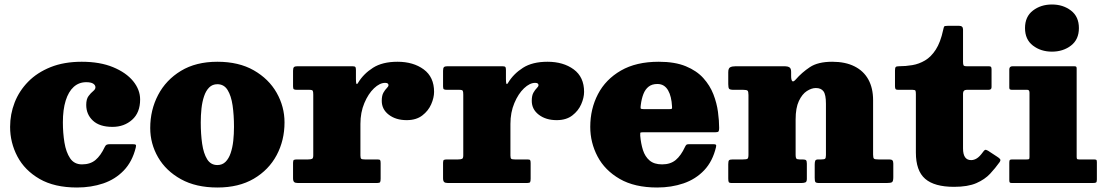

<svg xmlns="http://www.w3.org/2000/svg" viewBox="-20 -815 4920 855"><path d="M25 -250Q25 -180 57.5 -118.2Q90 -56.5 156.2 -18.2Q222.5 20 323 20Q386 20 439.8 1.8Q493.5 -16.5 531.2 -55.8Q569 -95 584.5 -157.5Q587 -167.5 584.5 -170.2Q582 -173 569 -173H471Q459.5 -173 454.8 -170.5Q450 -168 446.5 -160.5Q428.5 -122 405.2 -102.5Q382 -83 345 -83Q310.5 -83 292.2 -110.2Q274 -137.5 267 -180.2Q260 -223 260 -270Q260 -327 272.5 -367Q285 -407 308.2 -428Q331.5 -449 364 -449Q385 -449 395 -442.5Q405 -436 405 -426Q405 -417.5 394.8 -409.2Q384.5 -401 374.2 -387.2Q364 -373.5 364 -348Q364 -305.5 393.8 -277.8Q423.5 -250 481 -250Q533 -250 568.5 -281.8Q604 -313.5 604 -372Q604 -415.5 572.8 -453.8Q541.5 -492 483.2 -516Q425 -540 344 -540Q265 -540 205.2 -516Q145.5 -492 105.5 -451.2Q65.5 -410.5 45.2 -358.5Q25 -306.5 25 -250Z M874 -270Q874 -301.5 877.2 -331.8Q880.5 -362 888.8 -386.5Q897 -411 911.5 -425.5Q926 -440 948 -440Q977.5 -440 993.5 -414.2Q1009.5 -388.5 1015.8 -345.2Q1022 -302 1022 -250Q1022 -218.5 1018.8 -188.2Q1015.5 -158 1007.2 -133.5Q999 -109 984.5 -94.5Q970 -80 948 -80Q918.5 -80 902.5 -105.8Q886.5 -131.5 880.2 -174.8Q874 -218 874 -270ZM649 -245Q649 -175 684 -114.5Q719 -54 785.8 -17Q852.5 20 948 20Q1043.5 20 1110.2 -19.2Q1177 -58.5 1212 -124.2Q1247 -190 1247 -270Q1247 -340 1212 -401.8Q1177 -463.5 1110.2 -501.8Q1043.5 -540 948 -540Q852.5 -540 785.8 -499.5Q719 -459 684 -392Q649 -325 649 -245Z M1375 -393.5V-123Q1375 -110.5 1369.8 -107.8Q1364.5 -105 1351.5 -105H1304Q1293 -105 1289 -103Q1285 -101 1285 -90V-21.5Q1285 -9 1289.8 -4.5Q1294.5 0 1307 0H1659Q1670.5 0 1672.8 -4.2Q1675 -8.5 1675 -20V-88.5Q1675 -98.5 1672.8 -101.8Q1670.5 -105 1661 -105H1605Q1592.5 -105 1588.8 -107.8Q1585 -110.5 1585 -122.5V-263Q1585 -314.5 1602.5 -356Q1620 -397.5 1645.5 -421.8Q1671 -446 1695 -446Q1703.5 -446 1706.8 -443Q1710 -440 1710 -436Q1710 -430 1702.5 -422.8Q1695 -415.5 1687.5 -402.5Q1680 -389.5 1680 -366Q1680 -328 1711.5 -304Q1743 -280 1791 -280Q1833.5 -280 1860.5 -300.8Q1887.5 -321.5 1900.2 -350.8Q1913 -380 1913 -406Q1913 -472 1866.8 -506Q1820.5 -540 1750 -540Q1683 -540 1641 -513.2Q1599 -486.5 1575 -447Q1569.5 -437.5 1567.2 -442Q1565 -446.5 1565 -463V-503.5Q1565 -514 1562 -517Q1559 -520 1549 -520H1304Q1293 -520 1289 -516Q1285 -512 1285 -500V-430.5Q1285 -420 1288.5 -417.5Q1292 -415 1303 -415H1358Q1370.5 -415 1372.8 -410.5Q1375 -406 1375 -393.5Z M2043 -393.5V-123Q2043 -110.5 2037.8 -107.8Q2032.5 -105 2019.5 -105H1972Q1961 -105 1957 -103Q1953 -101 1953 -90V-21.5Q1953 -9 1957.8 -4.5Q1962.5 0 1975 0H2327Q2338.5 0 2340.8 -4.2Q2343 -8.5 2343 -20V-88.5Q2343 -98.5 2340.8 -101.8Q2338.5 -105 2329 -105H2273Q2260.5 -105 2256.8 -107.8Q2253 -110.5 2253 -122.5V-263Q2253 -314.5 2270.5 -356Q2288 -397.5 2313.5 -421.8Q2339 -446 2363 -446Q2371.5 -446 2374.8 -443Q2378 -440 2378 -436Q2378 -430 2370.5 -422.8Q2363 -415.5 2355.5 -402.5Q2348 -389.5 2348 -366Q2348 -328 2379.5 -304Q2411 -280 2459 -280Q2501.5 -280 2528.5 -300.8Q2555.5 -321.5 2568.2 -350.8Q2581 -380 2581 -406Q2581 -472 2534.8 -506Q2488.5 -540 2418 -540Q2351 -540 2309 -513.2Q2267 -486.5 2243 -447Q2237.5 -437.5 2235.2 -442Q2233 -446.5 2233 -463V-503.5Q2233 -514 2230 -517Q2227 -520 2217 -520H1972Q1961 -520 1957 -516Q1953 -512 1953 -500V-430.5Q1953 -420 1956.5 -417.5Q1960 -415 1971 -415H2026Q2038.5 -415 2040.8 -410.5Q2043 -406 2043 -393.5Z M2608.5 -250Q2608.5 -180 2641 -118.2Q2673.5 -56.5 2739.8 -18.2Q2806 20 2906.5 20Q2970 20 3024 1.5Q3078 -17 3115.8 -56.8Q3153.5 -96.5 3168.5 -160Q3170.5 -168.5 3167.8 -170.8Q3165 -173 3154.5 -173H3048.5Q3039.5 -173 3036.2 -169.8Q3033 -166.5 3030.5 -161Q3012.5 -122 2989 -102.5Q2965.5 -83 2928.5 -83Q2893 -83 2872.8 -100.2Q2852.5 -117.5 2843.2 -146.5Q2834 -175.5 2831 -211Q2830.5 -220.5 2831.2 -223.2Q2832 -226 2842.5 -226H3165.5Q3177 -226 3179.8 -229.8Q3182.5 -233.5 3182.5 -245Q3182.5 -277.5 3177.2 -316.8Q3172 -356 3156.8 -395.2Q3141.5 -434.5 3112 -467.2Q3082.5 -500 3034 -520Q2985.5 -540 2913.5 -540Q2813 -540 2745 -500.8Q2677 -461.5 2642.8 -395.8Q2608.5 -330 2608.5 -250ZM2846.5 -329Q2833.5 -329 2832.8 -332.8Q2832 -336.5 2833.5 -347.5Q2837 -375.5 2845.2 -396.5Q2853.5 -417.5 2868.5 -429.2Q2883.5 -441 2907.5 -441Q2924 -441 2935.8 -433.5Q2947.5 -426 2955.2 -412.5Q2963 -399 2967.2 -381Q2971.5 -363 2972.5 -342.5Q2973.5 -332.5 2971.8 -330.8Q2970 -329 2959.5 -329Z M3290 -415Q3305 -415 3309 -411.2Q3313 -407.5 3313 -392V-126Q3313 -110.5 3308.2 -107.8Q3303.5 -105 3288 -105H3243Q3230 -105 3226.5 -101.2Q3223 -97.5 3223 -84V-20.5Q3223 -8.5 3225.2 -4.2Q3227.5 0 3239 0H3548Q3560 0 3566.5 -2.8Q3573 -5.5 3573 -18.5V-86.5Q3573 -99 3568.8 -102Q3564.5 -105 3553 -105H3541Q3529 -105 3526 -109.2Q3523 -113.5 3523 -124.5V-283Q3523 -334.5 3537.5 -365.2Q3552 -396 3573 -409.5Q3594 -423 3613 -423Q3636.5 -423 3647.2 -408.2Q3658 -393.5 3658 -353V-124.5Q3658 -111.5 3654.2 -108.2Q3650.5 -105 3637 -105H3624Q3612.5 -105 3610.2 -98.8Q3608 -92.5 3608 -82V-23Q3608 -9 3611 -4.5Q3614 0 3628 0H3929Q3946.5 0 3952.2 -3.8Q3958 -7.5 3958 -26V-86.5Q3958 -97 3954 -101Q3950 -105 3940 -105H3892Q3876.5 -105 3872.2 -108.2Q3868 -111.5 3868 -126.5V-369Q3868 -422.5 3847 -460.8Q3826 -499 3785.2 -519.5Q3744.5 -540 3686 -540Q3622.5 -540 3586.5 -516Q3550.5 -492 3523.5 -461Q3513 -449 3508 -453.8Q3503 -458.5 3503 -477V-495Q3503 -511 3494.8 -515.5Q3486.5 -520 3475 -520H3256Q3240.5 -520 3231.8 -515.5Q3223 -511 3223 -493.5V-440.5Q3223 -424 3227 -419.5Q3231 -415 3248 -415Z M4431 -92.5Q4437 -101 4433.8 -106Q4430.5 -111 4420 -117.5L4379.5 -144Q4370 -149.5 4366 -147.2Q4362 -145 4356.5 -137Q4342.5 -117.5 4330 -109.8Q4317.5 -102 4304.5 -102Q4286.5 -102 4277.5 -115Q4268.5 -128 4268.5 -154V-398.5Q4268.5 -406.5 4272.8 -410.8Q4277 -415 4284.5 -415H4381.5Q4388.5 -415 4392 -417.8Q4395.5 -420.5 4395.5 -427V-506Q4395.5 -514.5 4393 -517.2Q4390.5 -520 4383 -520H4284.5Q4273 -520 4270.8 -524.2Q4268.5 -528.5 4268.5 -540V-683.5Q4268.5 -700 4251.5 -700H4200Q4186 -700 4184.2 -696.5Q4182.5 -693 4180 -681.5Q4168 -626 4147 -593.8Q4126 -561.5 4099.2 -545.8Q4072.5 -530 4042.8 -525Q4013 -520 3983.5 -520Q3972 -520 3968.8 -516.5Q3965.5 -513 3965.5 -501V-431Q3965.5 -421.5 3968.2 -418.2Q3971 -415 3980 -415H4044Q4055 -415 4056.8 -410.8Q4058.5 -406.5 4058.5 -395.5V-136Q4058.5 -54.5 4099.8 -18.8Q4141 17 4228.5 17Q4290 17 4327.8 0.5Q4365.5 -16 4389 -41.2Q4412.5 -66.5 4431 -92.5Z M4544.5 -690Q4544.5 -639 4579.8 -612Q4615 -585 4664.5 -585Q4714 -585 4749.2 -612Q4784.5 -639 4784.5 -690Q4784.5 -741 4749.2 -768Q4714 -795 4664.5 -795Q4615 -795 4579.8 -768Q4544.5 -741 4544.5 -690ZM4555 -415Q4564.5 -415 4564.5 -402V-116Q4564.5 -108 4562 -106.5Q4559.5 -105 4551.5 -105H4488Q4479 -105 4476.8 -102.5Q4474.5 -100 4474.5 -90.5V-12.5Q4474.5 -4.5 4476.8 -2.2Q4479 0 4486.5 0H4845.5Q4857 0 4860.8 -2.2Q4864.5 -4.5 4864.5 -15.5V-93Q4864.5 -101.5 4861.8 -103.2Q4859 -105 4850.5 -105H4785Q4777.5 -105 4776 -107.5Q4774.5 -110 4774.5 -117.5V-510Q4774.5 -517 4771.8 -518.5Q4769 -520 4762 -520H4489.5Q4474.5 -520 4474.5 -506V-425Q4474.5 -418.5 4477.8 -416.8Q4481 -415 4487.5 -415Z"/></svg>

Font: Besley Black
Style: Regular
Weight: 900
Designer: Owen Earl
Foundry: indestructible type*
Version: Version 2.001